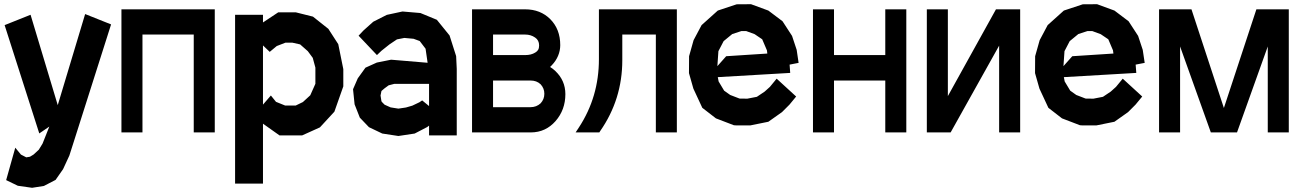

<svg xmlns="http://www.w3.org/2000/svg" viewBox="-20 -645 6204 914"><path d="M254.9 -144.5 385.3 -578.1 508.8 -528.8 331.5 28.8 310.1 95.7 280.3 160.2 244.6 211.4 189 240.2 132.8 249 64.9 239.3 9.3 212.4 52.7 58.1 79.6 90.8 105 104 122.6 101.1 139.6 90.8 164.6 67.9 182.6 38.6 214.8 -42.5 167 -9.8 2 -525.4 125.5 -574.7Z M558.1 -600.6H1002.4V-14.6H902.3V-480.5H658.2V-14.6H558.1Z M1543 -507.8 1590.3 -434.6 1614.3 -315.9V-233.9L1571.8 -113.3L1502.9 -38.6L1418.5 -0.5H1310.5L1231.9 -56.2V229H1099.1V-574.7H1231.9V-538.1L1304.7 -586.4H1387.7L1469.7 -565.9ZM1457 -191.4 1481.4 -246.1V-323.2L1468.8 -369.6L1445.3 -401.4L1408.7 -433.6L1371.6 -441.9H1338.9L1297.4 -425.8L1265.6 -399.4L1264.2 -397.9L1231.9 -428.7V-147L1269.5 -190.4L1293.9 -160.2L1337.4 -142.6H1387.7L1421.9 -159.2Z M2120.1 -476.1 2151.4 -377.9 2154.3 -316.9V-0.5H2022.5V-46.9L2013.2 -40L1954.1 -9.3L1876.5 2.4L1799.8 -9.3L1736.3 -39.6L1692.9 -85L1668 -148.4L1660.6 -220.2L1683.1 -272L1719.7 -322.8L1773.9 -347.2L1841.8 -360.8L2015.6 -346.2L2005.9 -413.1L1978 -449.7L1948.7 -460.4L1904.8 -464.4L1869.6 -457.5L1834 -433.6L1795.9 -403.3L1774.4 -382.8L1687 -475.1L1710.4 -500L1756.8 -541.5L1821.3 -574.2L1896 -590.3L1981.4 -583L2059.6 -550.8ZM1976.6 -158.2 1989.7 -167 2022.5 -140.1V-245.6H1856.4L1830.1 -238.8L1810.1 -224.1L1795.9 -211.9L1791.5 -190.4L1795.9 -162.6L1800.8 -156.7L1811 -146.5L1839.4 -133.8L1876.5 -127.9L1912.6 -133.3L1942.9 -142.1Z M2505.4 -14.6H2227.1V-600.6H2480Q2552.7 -600.6 2599.6 -553.7Q2647 -505.9 2647 -430.2Q2647 -403.8 2636.7 -379.4Q2626.5 -355 2606.9 -334.5Q2605.5 -333 2603 -330.6Q2600.6 -328.1 2598.6 -326.2Q2611.8 -318.4 2623.5 -307.1Q2671.4 -261.7 2671.4 -196.8Q2671.4 -122.1 2624.5 -68.4Q2601.1 -42 2572.8 -28.8Q2543 -14.6 2505.4 -14.6ZM2505.4 -261.7H2327.1V-134.8H2505.4Q2533.7 -134.8 2553.7 -153.3Q2571.3 -172.4 2571.3 -198.7Q2571.3 -211.9 2566.9 -222.9Q2562.5 -233.9 2553.7 -243.7Q2543.9 -252.9 2532 -257.3Q2520 -261.7 2505.4 -261.7ZM2546.4 -428.7Q2546.4 -453.6 2527.3 -466.3Q2506.8 -480.5 2480 -480.5H2327.1V-382.8H2480Q2494.1 -382.8 2506.1 -385.7Q2518.1 -388.7 2528.3 -395Q2537.6 -400.4 2542 -408.2Q2546.4 -416 2546.4 -428.7Z M2736.3 -39.1Q2831.1 -184.1 2831.1 -363.3V-600.6H3202.1V-14.6H3102.1V-480.5H2942.4V-358.4Q2942.4 -172.4 2837.4 -21.5L2833 -14.6H2720.2Z M3620.1 -209 3645 -231.4 3677.2 -270.5 3770 -185.5 3738.3 -147 3702.6 -111.3 3637.7 -65.4 3551.3 -47.9H3487.3L3473.6 -48.8L3388.2 -81.5L3323.2 -131.8L3280.8 -223.1L3259.8 -296.9L3260.3 -377.4L3281.7 -453.6L3319.8 -525.4L3397 -594.7L3486.8 -624.5L3555.2 -625L3637.7 -594.7L3705.1 -543.9L3750.5 -474.1L3772.5 -407.7L3781.7 -345.7L3738.8 -337.4L3741.7 -297.9L3397 -277.8L3400.9 -257.3L3427.2 -213.4L3456.1 -192.9L3500.5 -175.8L3537.6 -175.3L3583 -184.1ZM3465.8 -482.9 3424.8 -449.2 3399.9 -401.4 3395 -330.1 3437 -377.4 3632.8 -390.1 3630.9 -405.3 3608.4 -458 3572.3 -482.4 3532.2 -497.1H3509.3Z M3850.1 -600.6H3950.2V-382.8H4194.3V-600.6H4294.4V-14.6H4194.3V-261.7H3950.2V-14.6H3850.1Z M4505.4 -14.6H4392.1V-600.6H4492.2V-187.5L4721.2 -600.6H4836.4V-14.6H4736.3V-427.7Z M5267.6 -209 5292.5 -231.4 5324.7 -270.5 5417.5 -185.5 5385.7 -147 5350.1 -111.3 5285.2 -65.4 5198.7 -47.9H5134.8L5121.1 -48.8L5035.6 -81.5L4970.7 -131.8L4928.2 -223.1L4907.2 -296.9L4907.7 -377.4L4929.2 -453.6L4967.3 -525.4L5044.4 -594.7L5134.3 -624.5L5202.6 -625L5285.2 -594.7L5352.5 -543.9L5397.9 -474.1L5419.9 -407.7L5429.2 -345.7L5386.2 -337.4L5389.2 -297.9L5044.4 -277.8L5048.3 -257.3L5074.7 -213.4L5103.5 -192.9L5147.9 -175.8L5185.1 -175.3L5230.5 -184.1ZM5113.3 -482.9 5072.3 -449.2 5047.4 -401.4 5042.5 -330.1 5084.5 -377.4 5280.3 -390.1 5278.3 -405.3 5255.9 -458 5219.7 -482.4 5179.7 -497.1H5156.7Z M5960.9 -600.6H6115.2V-14.6H6015.1V-423.8L5868.7 -14.6H5744.1L5597.7 -423.8V-14.6H5497.6V-600.6H5651.9L5806.2 -130.9Z"/></svg>

Font: Gap Sans
Style: Black
Weight: 400
Designer: Alexandre Liziard and Etienne Ozeray
Foundry: Interstices.io
Version: Version 1.6.1 - December 3. 2014